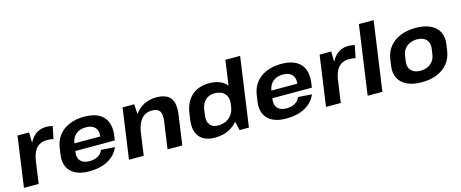

<svg xmlns="http://www.w3.org/2000/svg" viewBox="-42 -1358 4768 1986"><g transform="rotate(-15 2342.0 -365.0)"><path d="M108.4 -540H232.5L237.2 -331.1L190.3 0H32.4ZM191.8 -277.7Q210.8 -412.2 268.6 -481.1Q326.4 -550.1 418.9 -550.1Q435.4 -550.1 452.2 -547.8Q469 -545.6 485.5 -541.1L458 -407.8Q427.4 -416.3 390.9 -416.3Q319.6 -416.3 278.1 -371.8Q236.5 -327.2 223.6 -236.6Z M731.9 10.1Q644 10.1 585.4 -19Q526.9 -48.1 501.4 -103.3Q476 -158.4 487.1 -236.1L496.9 -303.9Q507.9 -380.6 550.6 -435.7Q593.4 -490.9 663.2 -520.5Q733.1 -550.1 823.6 -550.1Q963.4 -550.1 1028 -479.3Q1092.6 -408.5 1074 -276.9L1067.6 -230.5H615.2L626.4 -309.4H954L928.7 -279.1L932.6 -311Q941.1 -371 908.8 -405.2Q876.5 -439.5 812 -439.5Q747.1 -439.5 705.4 -404.7Q663.7 -370 655.2 -308.5L642.3 -218.8Q634.4 -158.3 665.7 -124.8Q697 -91.3 760.5 -91.3Q814.9 -91.3 852 -113.3Q889.2 -135.3 903.6 -173.9L1050.7 -163.7Q1015.5 -80 932.5 -35Q849.5 10.1 731.9 10.1Z M1611.8 -291.9Q1621.8 -365 1599.2 -397.8Q1576.7 -430.6 1517.2 -430.6Q1448.8 -430.6 1405.4 -381.9Q1362.1 -333.2 1348.7 -239.3L1279.9 -157.3L1290.4 -227.4Q1314 -384 1392.4 -467Q1470.9 -550.1 1596.2 -550.1Q1704.1 -550.1 1747.2 -493Q1790.3 -435.9 1772.7 -314L1728.3 0H1570.5ZM1233.4 -540H1357.5L1368.3 -378.6L1315.3 0H1157.4Z M2079.1 10.1Q1965.8 10.1 1912.7 -54.1Q1859.5 -118.3 1876.1 -236.6L1885.9 -303.4Q1902.4 -421.7 1974.7 -485.9Q2046.9 -550.1 2162.3 -550.1Q2242.5 -550.1 2297.9 -518.5Q2353.3 -487 2378.1 -429.2Q2402.9 -371.3 2391.9 -292.2L2386 -250.7Q2375 -171.6 2333.1 -113Q2291.3 -54.5 2226.1 -22.2Q2160.9 10.1 2079.1 10.1ZM2140.7 -103.3Q2190.2 -103.3 2228.1 -122.3Q2266 -141.4 2290 -176.3Q2314 -211.2 2320.5 -259.7L2323.4 -280.8Q2333.8 -353 2297.4 -393.8Q2261 -434.7 2187.2 -434.7Q2128.6 -434.7 2090.1 -398Q2051.6 -361.3 2042.2 -295.4L2034.9 -242Q2025.5 -177.2 2054 -140.2Q2082.6 -103.3 2140.7 -103.3ZM2305.9 -157.6 2387.9 -740H2545.8L2441.8 0H2341.9Z M2841.9 10.1Q2754 10.1 2695.4 -19Q2636.9 -48.1 2611.4 -103.3Q2586 -158.4 2597.1 -236.1L2606.9 -303.9Q2617.9 -380.6 2660.6 -435.7Q2703.4 -490.9 2773.2 -520.5Q2843.1 -550.1 2933.6 -550.1Q3073.4 -550.1 3138 -479.3Q3202.6 -408.5 3184 -276.9L3177.6 -230.5H2725.2L2736.4 -309.4H3064L3038.7 -279.1L3042.6 -311Q3051.1 -371 3018.8 -405.2Q2986.5 -439.5 2922 -439.5Q2857.1 -439.5 2815.4 -404.7Q2773.7 -370 2765.2 -308.5L2752.3 -218.8Q2744.4 -158.3 2775.7 -124.8Q2807 -91.3 2870.5 -91.3Q2924.9 -91.3 2962 -113.3Q2999.2 -135.3 3013.6 -173.9L3160.7 -163.7Q3125.5 -80 3042.5 -35Q2959.5 10.1 2841.9 10.1Z M3343.4 -540H3467.5L3472.2 -331.1L3425.3 0H3267.4ZM3426.8 -277.7Q3445.8 -412.2 3503.6 -481.1Q3561.4 -550.1 3653.9 -550.1Q3670.4 -550.1 3687.2 -547.8Q3704 -545.6 3720.5 -541.1L3693 -407.8Q3662.4 -416.3 3625.9 -416.3Q3554.6 -416.3 3513.1 -371.8Q3471.5 -327.2 3458.6 -236.6Z M3975.3 -740 3871.3 0H3713.4L3817.4 -740Z M4292.6 10.1Q4199.6 10.1 4136.5 -19.5Q4073.4 -49.1 4045.2 -104.5Q4017 -159.9 4027.1 -236.6L4036.9 -303.4Q4047.9 -380.1 4091.6 -435.3Q4135.4 -490.4 4207.3 -520.3Q4279.1 -550.1 4371.6 -550.1Q4465.1 -550.1 4528.3 -520.5Q4591.4 -490.9 4620.1 -435.5Q4648.7 -380.1 4637.7 -303.4L4627.9 -236.6Q4617.3 -159.9 4573.1 -104.5Q4528.9 -49.1 4457.5 -19.5Q4386.1 10.1 4292.6 10.1ZM4309.4 -108.3Q4374.8 -108.3 4418.7 -143.7Q4462.6 -179.2 4470.6 -239.2L4479.4 -300.8Q4487.8 -361.3 4454.1 -396.5Q4420.3 -431.7 4354.9 -431.7Q4311.8 -431.7 4277.5 -415.6Q4243.3 -399.5 4221.5 -370.2Q4199.7 -341 4194.2 -300.8L4185.4 -239.2Q4177.5 -179.7 4211.2 -144Q4244.9 -108.3 4309.4 -108.3Z"/></g></svg>

Font: Pathway Extreme 8pt Thin
Style: Italic
Weight: 100
Italic angle: -8°
Designer: Eduardo Rodriguez Tunni
Foundry: Eduardo Rodriguez Tunni
Version: Version 1.000